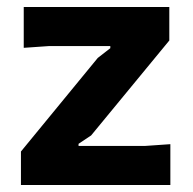

<svg xmlns="http://www.w3.org/2000/svg" viewBox="-20 -530 552 550"><path d="M40 0V-96L260 -364L296 -392V-398H120L48 -393V-510H465V-414L241 -142L205 -118V-112H396L468 -117V0Z"/></svg>

Font: AR One Sans
Style: Bold
Weight: 700
Designer: Niteesh Yadav
Foundry: Niteesh Yadav
Version: Version 1.001;gftools[0.9.33]